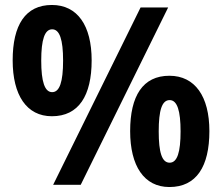

<svg xmlns="http://www.w3.org/2000/svg" viewBox="-20 -744 893 773"><path d="M189 -724C82 -724 31 -643 31 -501C31 -361 87 -276 189 -276C297 -276 349 -359 349 -501C349 -641 292 -724 189 -724ZM657 -714H546L194 0H305ZM190 -626C220 -626 234 -585 234 -500C234 -414 220 -373 190 -373C160 -373 146 -415 146 -500C146 -585 160 -626 190 -626ZM662 -439C555 -439 504 -358 504 -216C504 -76 560 9 662 9C771 9 823 -74 823 -216C823 -356 765 -439 662 -439ZM663 -341C694 -341 707 -297 707 -215C707 -132 694 -89 663 -89C632 -89 619 -130 619 -215C619 -300 632 -341 663 -341Z"/></svg>

Font: Noto Sans Arabic UI SmCn
Style: Bold
Weight: 700
Width: 4
Designer: Monotype Design Team, Nadine Chahine and Nizar Qandah
Foundry: Monotype Imaging Inc.
Version: Version 2.010